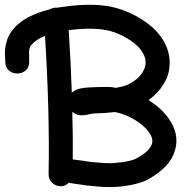

<svg xmlns="http://www.w3.org/2000/svg" viewBox="-26 -777 786 802"><path d="M469 3Q551 -5 593 -28Q685 -79 705 -149Q725 -217 678 -283Q647 -326 594 -359Q633 -386 656 -424Q685 -467 682.5 -523Q680 -579 642 -629Q611 -669 561.5 -699Q512 -729 462 -743Q374 -768 242 -749L214 -745H205Q192 -744 182 -738Q75 -711 30 -656Q11 -633 4 -611.5Q-3 -590 -5 -568Q-6 -559 -5 -542Q-4 -524 -4 -520Q-4 -495 11 -482.5Q26 -470 46 -470Q66 -470 81 -482.5Q96 -495 96 -520Q96 -529 95.5 -548Q95 -567 97 -573Q98 -579 100 -582.5Q102 -586 108 -592Q123 -611 162 -627Q182 -306 177 -50Q177 -27 191.5 -13.5Q206 0 226 1Q246 2 262 -14Q266 -12 270 -12L282 -10Q402 9 469 3ZM459 -97Q439 -94 408 -96Q377 -98 358 -100Q333 -103 325 -105Q317 -106 286 -110Q282 -111 278 -111Q279 -206 276 -310Q286 -301 300 -297Q314 -294 334 -297Q342 -299 352 -301Q362 -303 365 -303Q412 -304 455 -309Q498 -300 537 -276.5Q576 -253 596 -225Q615 -199 609 -177Q600 -146 545 -116Q521 -102 459 -97ZM274 -389Q270 -513 261 -651Q369 -665 436 -647Q472 -637 507.5 -615.5Q543 -594 562 -569Q598 -522 570 -476Q557 -454 531 -436.5Q505 -419 473 -413Q466 -412 458 -410Q450 -412 441 -413Q424 -415 372 -413Q342 -412 324 -410Q311 -408 301 -405Q284 -400 274 -389Z"/></svg>

Font: Balsamiq Sans
Style: Regular
Weight: 400
Designer: Michael Angeles
Foundry: Balsamiq SRL
Version: Version 1.020; ttfautohint (v1.8.4.7-5d5b);gftools[0.9.26]